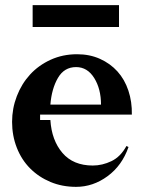

<svg xmlns="http://www.w3.org/2000/svg" viewBox="-20 -715 558 747"><path d="M493 -269H136V-248H176Q181 -169 223 -120Q265 -71 341 -71Q378 -71 413.5 -88Q449 -105 472 -147L480 -143Q455 -71 398.5 -29.5Q342 12 276 12Q222 12 176.5 -7Q131 -26 97.5 -59.5Q64 -93 45.5 -140Q27 -187 27 -241Q27 -293 45.5 -341Q64 -389 97 -425Q130 -461 177 -482.5Q224 -504 280 -504Q329 -504 369 -486Q409 -468 437 -437Q465 -406 479.5 -362.5Q494 -319 493 -269ZM276 -454Q230 -454 205.5 -412Q181 -370 176 -308H373Q373 -369 346.5 -411.5Q320 -454 276 -454ZM107 -695H443V-610H107Z"/></svg>

Font: Redaction
Style: Bold
Weight: 700
Designer: Jeremy Mickel / Forest Young
Foundry: MCKL
Version: Version 2.001; Redaction Bold